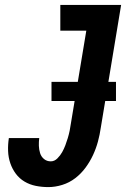

<svg xmlns="http://www.w3.org/2000/svg" viewBox="-20 -755 540 783"><path d="M177 8Q151 8 126 3Q101 -2 80 -14.5Q59 -27 44.5 -46.5Q30 -66 22 -89.5Q14 -113 13 -139Q12 -165 16 -191V-192H140Q138 -176 138.5 -160.5Q139 -145 143.5 -130.5Q148 -116 159.5 -106.5Q171 -97 187 -97Q202 -97 214 -109Q226 -121 233.5 -134.5Q241 -148 246.5 -162.5Q252 -177 256.5 -192Q261 -207 264 -221.5Q267 -236 269 -251L332 -630H226V-735H474L391 -234Q387 -206 379.5 -178Q372 -150 359.5 -123Q347 -96 329 -71.5Q311 -47 287 -28.5Q263 -10 234 -1Q205 8 177 8ZM453 -343H190V-421H453Z"/></svg>

Font: Iosevka Term Curly Extrabold
Style: Italic
Weight: 800
Italic angle: -9°
Designer: Belleve Invis
Foundry: Belleve Invis
Version: Version 32.3.0